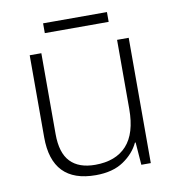

<svg xmlns="http://www.w3.org/2000/svg" viewBox="-76 -721 742 801"><g transform="rotate(-10 295.0 -321.0)"><path d="M500.5 -530.8V0H460.4L453.1 -95.7H450.2Q429.7 -51.8 384 -21Q338.4 9.8 266.6 9.8Q81.1 9.8 81.1 -183.1V-530.8H130.4V-188Q130.4 -108.4 166.3 -70.8Q202.1 -33.2 271.5 -33.2Q358.9 -33.2 405 -84Q451.2 -134.8 451.2 -237.8V-530.8ZM429.7 -652.3V-610.8H159.2V-652.3Z"/></g></svg>

Font: Open Sans Light
Style: Regular
Weight: 300
Designer: Monotype Design Team
Foundry: Monotype Imaging Inc.
Version: Version 3.000; ttfautohint (v1.8.4)